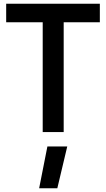

<svg xmlns="http://www.w3.org/2000/svg" viewBox="-20 -705 566 1025"><path d="M233 77H339L286 300H189ZM13 -586V-685H513V-586H320V0H208V-586Z"/></svg>

Font: Titillium Web[RUS by Daymarius]
Style: Regular
Weight: 600
Designer: Cyrillization by Daymarius
Foundry: Cyrillization by Daymarius
Version: Version 1.002 September 11, 2018